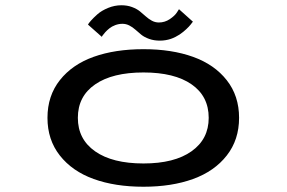

<svg xmlns="http://www.w3.org/2000/svg" viewBox="-20 -699 1090 730"><path d="M587.5 -544.5Q565.5 -544.5 547.2 -551Q529 -557.5 517.2 -567Q505.5 -576.5 495 -586Q484.5 -595.5 472 -602Q459.5 -608.5 445.5 -608.5Q431.5 -608.5 418.2 -603.5Q405 -598.5 396 -591.2Q387 -584 380.2 -576.5Q373.5 -569 370 -564L367 -559L314.5 -605.5Q316.5 -610 325.8 -620.5Q335 -631 350.5 -644.8Q366 -658.5 390.8 -668.8Q415.5 -679 441.5 -679Q464 -679 482 -672.2Q500 -665.5 512 -655.8Q524 -646 534.5 -636.5Q545 -627 557.5 -620.2Q570 -613.5 584 -613.5Q606.5 -613.5 625.5 -626.2Q644.5 -639 652.5 -651.5L660.5 -664L713.5 -616.5L710.5 -613Q707.5 -609 705.2 -606Q703 -603 697.8 -597.5Q692.5 -592 688 -587.8Q683.5 -583.5 676.5 -577.8Q669.5 -572 662.5 -567.5Q655.5 -563 646.8 -558.5Q638 -554 629 -551Q620 -548 609.2 -546.2Q598.5 -544.5 587.5 -544.5ZM525.5 11Q417.5 11 336 -18.5Q254.5 -48 207.5 -107.8Q160.5 -167.5 160.5 -251Q160.5 -335 207.8 -394.5Q255 -454 336.2 -483Q417.5 -512 525.5 -512Q633 -512 714.2 -482.8Q795.5 -453.5 842.2 -394Q889 -334.5 889 -251Q889 -167.5 842.2 -107.8Q795.5 -48 714.2 -18.5Q633 11 525.5 11ZM525.5 -77.5Q643 -77.5 708.2 -123.8Q773.5 -170 773.5 -251Q773.5 -333 708.5 -378.2Q643.5 -423.5 525.5 -423.5Q407.5 -423.5 341.8 -378.2Q276 -333 276 -251Q276 -169.5 341.8 -123.5Q407.5 -77.5 525.5 -77.5Z"/></svg>

Font: League Mono Extended
Style: Regular
Weight: 400
Width: 9
Designer: Tyler Finck
Foundry: The League of Moveable Type / Tyler Finck
Version: Version 2.210